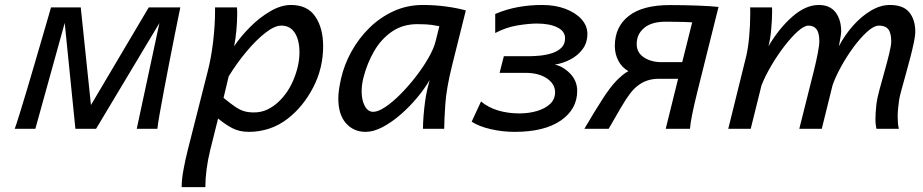

<svg xmlns="http://www.w3.org/2000/svg" viewBox="-20 -518 3712 772"><path d="M366.2 0H283.2L233.9 -488.3H304.7L345.7 -95.7L578.1 -488.3H658.7ZM612.8 0H529.8L621.1 -425.8L624.5 -488.3H705.1Q705.1 -488.3 698.7 -457.5Q692.4 -426.8 682.4 -376.7Q672.4 -326.7 661.1 -268.8Q649.9 -210.9 639.4 -155.5Q628.9 -100.1 621.6 -58.3Q614.3 -16.6 612.8 0ZM122.1 0H39.1Q45.4 -16.6 58.3 -58.3Q71.3 -100.1 87.9 -155.5Q104.5 -210.9 121.3 -268.8Q138.2 -326.7 152.8 -376.7Q167.5 -426.8 176.3 -457.5Q185.1 -488.3 185.1 -488.3H265.6L240.2 -425.8Z M805.7 234.4H710.4Q710.4 204.1 717.8 164.1Q725.1 124 734.9 85.4L815.4 -231.9Q829.6 -287.1 837.2 -352.8Q844.7 -418.5 844.7 -474.1V-488.3H932.6Q933.6 -481.9 933.6 -474.6Q933.6 -467.3 933.6 -459Q933.6 -429.7 930.4 -395.5Q927.2 -361.3 921.4 -332Q947.8 -371.6 986.1 -409.9Q1024.4 -448.2 1067.4 -473.1Q1110.4 -498 1149.9 -498Q1216.3 -498 1247.8 -451.4Q1279.3 -404.8 1279.3 -332Q1279.3 -243.7 1239.3 -166.5Q1199.2 -89.4 1137.7 -41.5Q1102.1 -13.7 1062 -0.7Q1022 12.2 981.4 12.2Q942.4 12.2 914.1 -2.7Q885.7 -17.6 856.9 -41.5L825.2 85.4Q805.7 166 805.7 234.4ZM899.4 -210.9 878.9 -124.5Q906.7 -101.6 925.5 -88.9Q944.3 -76.2 961.4 -71Q978.5 -65.9 1001 -65.9Q1029.8 -65.9 1054 -77.1Q1078.1 -88.4 1098.6 -107.4Q1139.2 -145 1161.6 -200.9Q1184.1 -256.8 1184.1 -307.6Q1184.1 -356.4 1165.5 -385.7Q1147 -415 1110.8 -415Q1084.5 -415 1047.9 -386.7Q1011.2 -358.4 972.2 -312Q933.1 -265.6 899.4 -210.9Z M1766.1 0H1680.7Q1680.7 -22 1682.9 -50.8Q1685.1 -79.6 1689 -108.2Q1692.9 -136.7 1697.8 -157.7L1707.5 -196.3Q1687 -160.6 1656.2 -124Q1625.5 -87.4 1589.6 -56.4Q1553.7 -25.4 1517.6 -6.6Q1481.4 12.2 1450.2 12.2Q1401.9 12.2 1371.1 -22.5Q1340.3 -57.1 1340.3 -122.1Q1340.3 -139.6 1343.3 -159.4Q1346.2 -179.2 1351.1 -201.2Q1363.8 -257.8 1393.1 -310.8Q1422.4 -363.8 1465.3 -406Q1508.3 -448.2 1562.7 -473.1Q1617.2 -498 1680.2 -498Q1727.5 -498 1772.9 -491.9Q1818.4 -485.8 1853 -476.1L1797.4 -253.4Q1774.9 -163.1 1770.5 -98.1Q1766.1 -33.2 1766.1 0ZM1731.4 -351.6 1746.6 -412.6Q1735.4 -415 1715.1 -418Q1694.8 -420.9 1658.2 -420.9Q1599.6 -420.9 1556.2 -391.1Q1512.7 -361.3 1484.4 -312.5Q1456.1 -263.7 1441.4 -206.1Q1434.1 -176.8 1434.1 -150.9Q1434.1 -115.2 1446.8 -91.8Q1459.5 -68.4 1480.5 -68.4Q1500.5 -68.4 1529.5 -87.9Q1558.6 -107.4 1590.6 -139.6Q1622.6 -171.9 1651.9 -209.7Q1681.2 -247.6 1702.6 -284.9Q1724.1 -322.3 1731.4 -351.6Z M2049.3 12.2Q2000 12.2 1952.6 1.2Q1905.3 -9.8 1876.5 -28.8L1914.1 -109.9Q1943.8 -85.4 1983.2 -73.7Q2022.5 -62 2067.9 -62Q2106.9 -62 2139.6 -71.8Q2172.4 -81.5 2192.1 -100.3Q2211.9 -119.1 2211.9 -147Q2211.9 -180.2 2179.2 -202.6Q2146.5 -225.1 2091.3 -225.1H1988.8L2005.9 -292H2108.4Q2125.5 -292 2149.7 -294.2Q2173.8 -296.4 2197.3 -303.5Q2220.7 -310.5 2236.3 -325Q2252 -339.4 2252 -364.3Q2252 -392.6 2220.7 -408Q2189.5 -423.3 2138.7 -423.3Q2106.4 -423.3 2060.5 -415.8Q2014.6 -408.2 1971.2 -385.3V-461.9Q2016.1 -481 2063 -489.5Q2109.9 -498 2159.7 -498Q2211.9 -498 2252.9 -482.7Q2293.9 -467.3 2317.9 -440.9Q2341.8 -414.6 2341.8 -381.8Q2341.8 -346.2 2322.5 -320.3Q2303.2 -294.4 2273.2 -278.8Q2243.2 -263.2 2210.9 -258.3Q2244.6 -251 2272.7 -221.9Q2300.8 -192.9 2300.8 -152.3Q2300.8 -79.1 2234.9 -33.4Q2168.9 12.2 2049.3 12.2Z M2706.5 -201.2H2628.4Q2584 -201.2 2550.8 -178.2Q2530.8 -164.6 2514.2 -142.8Q2497.6 -121.1 2477.5 -86.9Q2457.5 -52.7 2427.2 0H2329.6Q2372.6 -73.2 2403.1 -120.4Q2433.6 -167.5 2458 -192.9Q2466.8 -202.1 2481.4 -214.6Q2496.1 -227.1 2506.8 -231.9Q2481 -246.1 2466.6 -273.2Q2452.1 -300.3 2452.1 -333Q2452.1 -410.2 2508.1 -453.9Q2564 -497.6 2673.3 -497.6Q2729.5 -497.6 2783 -495.6Q2836.4 -493.7 2869.1 -490.2L2783.2 -146Q2771 -96.7 2763.2 -58.3Q2755.4 -20 2754.4 0H2656.7ZM2640.1 -268.1H2723.1L2763.2 -428.2Q2752 -429.2 2731.2 -429.7Q2710.4 -430.2 2689.5 -430.4Q2668.5 -430.7 2656.2 -430.7Q2599.6 -430.7 2569.8 -405.5Q2540 -380.4 2540 -340.8Q2540 -306.6 2568.8 -287.4Q2597.7 -268.1 2640.1 -268.1Z M3594.2 0H3503.9Q3502.4 -7.8 3501.2 -17.3Q3500 -26.9 3500 -37.6Q3500 -64 3503.9 -99.1Q3506.3 -120.6 3515.9 -156Q3525.4 -191.4 3536.4 -230.5Q3547.4 -269.5 3555.4 -302.5Q3563.5 -335.4 3563.5 -351.6Q3563.5 -385.7 3551.5 -400.4Q3539.6 -415 3514.6 -415Q3493.7 -415 3466.1 -389.9Q3438.5 -364.7 3410.6 -326.7Q3382.8 -288.6 3360.6 -247.8Q3338.4 -207 3327.6 -175.3L3284.2 0H3193.8L3253.4 -237.3Q3262.2 -272.9 3268.3 -304.7Q3274.4 -336.4 3274.4 -351.6Q3274.4 -385.7 3263.2 -400.4Q3252 -415 3230.5 -415Q3213.9 -415 3188.7 -392.8Q3163.6 -370.6 3135.5 -334.5Q3107.4 -298.3 3082.5 -256.3Q3057.6 -214.4 3042 -175.3L2998.5 0H2908.2L2980 -290.5Q2987.8 -321.8 2992.2 -369.6Q2996.6 -417.5 2996.6 -461.4Q2996.6 -468.3 2996.6 -475.1Q2996.6 -481.9 2996.1 -488.3H3084Q3084.5 -484.4 3084.5 -479.5Q3084.5 -474.6 3084.5 -469.2Q3084.5 -439.5 3080.8 -399.2Q3077.1 -358.9 3069.8 -332Q3112.8 -404.8 3166.3 -451.4Q3219.7 -498 3272 -498Q3316.9 -498 3339.6 -468.5Q3362.3 -439 3362.3 -390.6Q3362.3 -382.8 3358.4 -361.8Q3354.5 -340.8 3353 -332Q3377 -377.9 3410.6 -415.5Q3444.3 -453.1 3482.4 -475.6Q3520.5 -498 3557.6 -498Q3612.3 -498 3636.2 -468.3Q3660.2 -438.5 3660.2 -390.6Q3660.2 -374.5 3654.3 -346.2Q3648.4 -317.9 3639.4 -283.7Q3630.4 -249.5 3621.1 -216.1Q3611.8 -182.6 3604.5 -156Q3597.2 -129.4 3595.2 -116.2Q3592.8 -98.1 3591.1 -81.5Q3589.4 -64.9 3589.4 -49.8Q3589.4 -36.1 3590.3 -23.7Q3591.3 -11.2 3594.2 0Z"/></svg>

Font: Andika
Style: Italic
Weight: 400
Italic angle: -14°
Designer: Victor Gaultney, Annie Olsen, Julie Remington, Don Collingsworth, Eric Hays, Becca Hirsbrunner
Foundry: SIL International
Version: Version 6.101